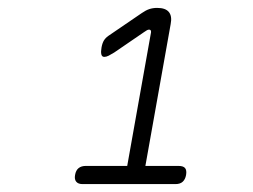

<svg xmlns="http://www.w3.org/2000/svg" viewBox="-20 -906 640 486"><path d="M189 -440Q178 -440 173 -446Q168 -452 170 -463Q172 -475 179 -480.5Q186 -486 197 -486H302L361 -817Q363 -825 362 -828Q361 -831 357 -831Q355 -831 352 -829.5Q349 -828 345 -825L269 -773Q261 -768 255 -765Q249 -762 244 -762Q238 -762 236.5 -768.5Q235 -775 237 -786Q239 -797 243 -803.5Q247 -810 254 -815L339 -873Q349 -880 358 -883Q367 -886 378 -886Q399 -886 407.5 -875.5Q416 -865 412 -845L348 -486H432Q444 -486 448.5 -480.5Q453 -475 451 -463Q449 -452 442.5 -446Q436 -440 424 -440Z"/></svg>

Font: Maple Mono Thin
Style: Italic
Weight: 250
Italic angle: -10°
Monospace: yes
Designer: subframe7536
Version: Version 7.000